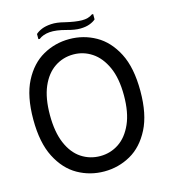

<svg xmlns="http://www.w3.org/2000/svg" viewBox="-120 -908 893 1015"><g transform="rotate(-15 326.5 -400.5)"><path d="M33 -350Q33 -478 74 -557.5Q115 -637 181.5 -674.5Q248 -712 326 -712Q404 -712 470.5 -674.5Q537 -637 578 -557.5Q619 -478 619 -350Q619 -223 578 -143Q537 -63 470.5 -25.5Q404 12 326 12Q248 12 181.5 -25.5Q115 -63 74 -143Q33 -223 33 -350ZM124 -350Q124 -257 150.5 -195Q177 -133 223 -102.5Q269 -72 326 -72Q382 -72 428 -102.5Q474 -133 501.5 -195Q529 -257 529 -350Q529 -444 501 -505.5Q473 -567 427 -597.5Q381 -628 326 -628Q269 -628 223 -597Q177 -566 150.5 -504.5Q124 -443 124 -350ZM326 -762Q271 -777 235 -774Q199 -771 176 -753L169 -754V-782Q182 -794 202.5 -802.5Q223 -811 254 -813Q285 -815 327 -804Q382 -791 417.5 -790.5Q453 -790 476 -807H483V-778Q471 -767 450 -759Q429 -751 399 -750.5Q369 -750 326 -762Z"/></g></svg>

Font: Phudu
Style: Regular
Weight: 400
Version: Version 1.005;gftools[0.9.23]